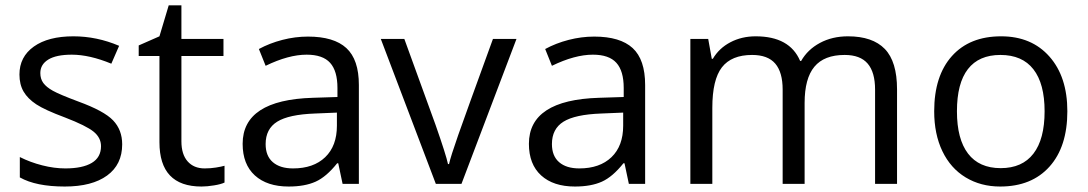

<svg xmlns="http://www.w3.org/2000/svg" viewBox="-20 -679 4018 709"><path d="M431.2 -146Q431.2 -71.3 375.5 -30.8Q319.8 9.8 219.2 9.8Q112.8 9.8 53.2 -23.9V-99.1Q91.8 -79.6 136 -68.4Q180.2 -57.1 221.2 -57.1Q284.7 -57.1 318.8 -77.4Q353 -97.7 353 -139.2Q353 -170.4 325.9 -192.6Q298.8 -214.8 220.2 -245.1Q145.5 -272.9 114 -293.7Q82.5 -314.5 67.1 -340.8Q51.8 -367.2 51.8 -403.8Q51.8 -469.2 105 -507.1Q158.2 -544.9 251 -544.9Q337.4 -544.9 419.9 -509.8L391.1 -443.8Q310.5 -477.1 245.1 -477.1Q187.5 -477.1 158.2 -459Q128.9 -440.9 128.9 -409.2Q128.9 -387.7 139.9 -372.6Q150.9 -357.4 175.3 -343.8Q199.7 -330.1 269 -304.2Q364.3 -269.5 397.7 -234.4Q431.2 -199.2 431.2 -146Z M735.8 -57.1Q757.3 -57.1 777.3 -60.3Q797.4 -63.5 809.1 -66.9V-4.9Q795.9 1.5 770.3 5.6Q744.6 9.8 724.1 9.8Q568.8 9.8 568.8 -153.8V-472.2H492.2V-511.2L568.8 -544.9L603 -659.2H649.9V-535.2H805.2V-472.2H649.9V-157.2Q649.9 -108.9 672.9 -83Q695.8 -57.1 735.8 -57.1Z M1245.1 0 1229 -76.2H1225.1Q1185.1 -25.9 1145.3 -8.1Q1105.5 9.8 1045.9 9.8Q966.3 9.8 921.1 -31.2Q876 -72.3 876 -147.9Q876 -310.1 1135.3 -317.9L1226.1 -320.8V-354Q1226.1 -417 1199 -447Q1171.9 -477.1 1112.3 -477.1Q1045.4 -477.1 960.9 -436L936 -498Q975.6 -519.5 1022.7 -531.7Q1069.8 -543.9 1117.2 -543.9Q1212.9 -543.9 1259 -501.5Q1305.2 -459 1305.2 -365.2V0ZM1062 -57.1Q1137.7 -57.1 1180.9 -98.6Q1224.1 -140.1 1224.1 -214.8V-263.2L1143.1 -259.8Q1046.4 -256.3 1003.7 -229.7Q960.9 -203.1 960.9 -147Q960.9 -103 987.5 -80.1Q1014.2 -57.1 1062 -57.1Z M1589.4 0 1386.2 -535.2H1473.1L1588.4 -217.8Q1627.4 -106.4 1634.3 -73.2H1638.2Q1643.6 -99.1 1672.1 -180.4Q1700.7 -261.7 1800.3 -535.2H1887.2L1684.1 0Z M2302.2 0 2286.1 -76.2H2282.2Q2242.2 -25.9 2202.4 -8.1Q2162.6 9.8 2103 9.8Q2023.4 9.8 1978.3 -31.2Q1933.1 -72.3 1933.1 -147.9Q1933.1 -310.1 2192.4 -317.9L2283.2 -320.8V-354Q2283.2 -417 2256.1 -447Q2229 -477.1 2169.4 -477.1Q2102.5 -477.1 2018.1 -436L1993.2 -498Q2032.7 -519.5 2079.8 -531.7Q2127 -543.9 2174.3 -543.9Q2270 -543.9 2316.2 -501.5Q2362.3 -459 2362.3 -365.2V0ZM2119.1 -57.1Q2194.8 -57.1 2238 -98.6Q2281.2 -140.1 2281.2 -214.8V-263.2L2200.2 -259.8Q2103.5 -256.3 2060.8 -229.7Q2018.1 -203.1 2018.1 -147Q2018.1 -103 2044.7 -80.1Q2071.3 -57.1 2119.1 -57.1Z M3211.4 0V-348.1Q3211.4 -412.1 3184.1 -444.1Q3156.7 -476.1 3099.1 -476.1Q3023.4 -476.1 2987.3 -432.6Q2951.2 -389.2 2951.2 -298.8V0H2870.1V-348.1Q2870.1 -412.1 2842.8 -444.1Q2815.4 -476.1 2757.3 -476.1Q2681.2 -476.1 2645.8 -430.4Q2610.4 -384.8 2610.4 -280.8V0H2529.3V-535.2H2595.2L2608.4 -461.9H2612.3Q2635.3 -501 2677 -522.9Q2718.8 -544.9 2770.5 -544.9Q2896 -544.9 2934.6 -454.1H2938.5Q2962.4 -496.1 3007.8 -520.5Q3053.2 -544.9 3111.3 -544.9Q3202.1 -544.9 3247.3 -498.3Q3292.5 -451.7 3292.5 -349.1V0Z M3921.4 -268.1Q3921.4 -137.2 3855.5 -63.7Q3789.6 9.8 3673.3 9.8Q3601.6 9.8 3545.9 -23.9Q3490.2 -57.6 3460 -120.6Q3429.7 -183.6 3429.7 -268.1Q3429.7 -398.9 3495.1 -471.9Q3560.5 -544.9 3676.8 -544.9Q3789.1 -544.9 3855.2 -470.2Q3921.4 -395.5 3921.4 -268.1ZM3513.7 -268.1Q3513.7 -165.5 3554.7 -111.8Q3595.7 -58.1 3675.3 -58.1Q3754.9 -58.1 3796.1 -111.6Q3837.4 -165 3837.4 -268.1Q3837.4 -370.1 3796.1 -423.1Q3754.9 -476.1 3674.3 -476.1Q3594.7 -476.1 3554.2 -423.8Q3513.7 -371.6 3513.7 -268.1Z"/></svg>

Font: f0_44652 
Style: Regular
Weight: 400
Foundry: Ascender Corporation
Version: Version 1.10